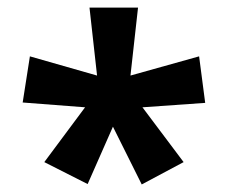

<svg xmlns="http://www.w3.org/2000/svg" viewBox="-20 -780 603 508"><path d="M278.8 -444.8 211.9 -293 97.2 -351.1 205.1 -496.1 40 -508.8 59.1 -630.9 236.8 -580.1 216.8 -759.8H345.2L325.2 -580.1L506.8 -630.9L522.9 -507.8L356.9 -496.1L465.8 -351.1L355 -292Z"/></svg>

Font: Noto Sans Kufi Arabic
Style: Bold
Weight: 700
Designer: Monotype Design team
Foundry: Monotype Imaging Inc.
Version: Version 1.02